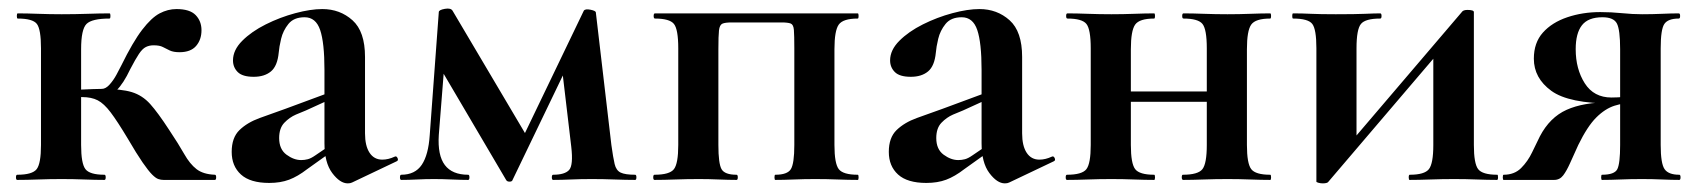

<svg xmlns="http://www.w3.org/2000/svg" viewBox="-20 -417 3944 445"><path d="M20 0Q17 0 17 -6Q17 -12 20 -12Q55 -12 65 -25Q75 -38 75 -81V-305Q75 -349 65.5 -361.5Q56 -374 21 -374Q19 -374 19 -380Q19 -386 21 -386Q42 -386 68.5 -385Q95 -384 123 -384Q154 -384 183 -385Q212 -386 234 -386Q236 -386 236 -380Q236 -374 234 -374Q193 -374 180.5 -361.5Q168 -349 168 -303V-81Q168 -38 178 -25Q188 -12 222 -12Q225 -12 225 -6Q225 0 222 0Q201 0 175.5 -1Q150 -2 123 -2Q95 -2 68.5 -1Q42 0 20 0ZM359 0Q353 0 347 -2Q341 -4 332.5 -12.5Q324 -21 310.5 -40.5Q297 -60 276 -96Q252 -136 236.5 -156.5Q221 -177 206.5 -184.5Q192 -192 170 -192Q153 -192 132 -189L131 -207Q142 -208 160 -209Q178 -210 195 -210.5Q212 -211 216 -211Q261 -211 285.5 -203.5Q310 -196 328 -176Q346 -156 372 -116Q394 -83 407 -60Q420 -37 435.5 -25Q451 -13 478 -12Q481 -12 481 -6Q481 0 478 0ZM216 -191V-211Q225 -211 234 -221Q243 -231 250 -244Q257 -257 261 -265Q288 -320 309.5 -348Q331 -376 350 -386Q369 -396 389 -396Q420 -396 433.5 -382Q447 -368 447 -347Q447 -325 434.5 -310.5Q422 -296 396 -296Q382 -296 373.5 -300Q365 -304 357.5 -308Q350 -312 336 -312Q326 -312 318 -308Q310 -304 302 -292Q294 -280 282 -257Q266 -223 249.5 -207Q233 -191 216 -191Z M796 6Q792 8 786 8Q768 8 750 -16Q732 -40 732 -85V-255Q732 -318 722 -347.5Q712 -377 686 -377Q661 -377 648.5 -361.5Q636 -346 631.5 -327Q627 -308 626 -295Q623 -264 608 -251.5Q593 -239 568 -239Q542 -239 531 -250Q520 -261 520 -277Q520 -301 541.5 -322.5Q563 -344 596 -360.5Q629 -377 664.5 -386.5Q700 -396 727 -396Q768 -396 797 -370Q826 -344 826 -285V-108Q826 -79 836.5 -63Q847 -47 866 -47Q880 -47 895 -54Q899 -56 901.5 -50.5Q904 -45 899 -43ZM604 7Q560 7 538.5 -12.5Q517 -32 517 -65Q517 -98 535 -115.5Q553 -133 582 -143.5Q611 -154 642 -165L742 -202L746 -187L689 -161Q681 -158 666 -151.5Q651 -145 639 -132.5Q627 -120 627 -97Q627 -71 644 -58.5Q661 -46 678 -46Q686 -46 693.5 -48Q701 -50 711 -57L761 -91L762 -75L692 -25Q670 -8 650 -0.5Q630 7 604 7Z M1452 -12Q1455 -12 1455 -6Q1455 0 1452 0Q1431 0 1404.5 -1Q1378 -2 1352 -2Q1325 -2 1303 -1Q1281 0 1262 0Q1259 0 1259 -6Q1259 -12 1262 -12Q1289 -12 1299 -23Q1309 -34 1304 -77L1282 -263L1323 -322L1168 0Q1167 4 1161 4Q1155 4 1153 0L1000 -260L1015 -331L997 -104Q994 -57 1011 -34.5Q1028 -12 1065 -12Q1068 -12 1068 -6Q1068 0 1065 0Q1049 0 1027 -1Q1005 -2 986 -2Q966 -2 946.5 -1Q927 0 910 0Q907 0 907 -6Q907 -12 910 -12Q942 -12 957.5 -35Q973 -58 976 -104L997 -389Q997 -394 1011 -396.5Q1025 -399 1029 -392L1203 -98L1181 -76L1333 -392Q1336 -397 1348.5 -394.5Q1361 -392 1361 -388L1397 -81Q1401 -52 1404.5 -37Q1408 -22 1418.5 -17Q1429 -12 1452 -12Z M1968 -12Q1970 -12 1970 -6Q1970 0 1968 0Q1947 0 1921.5 -1Q1896 -2 1869 -2Q1844 -2 1820 -1Q1796 0 1777 0Q1775 0 1775 -6Q1775 -12 1777 -12Q1805 -12 1813 -25Q1821 -38 1821 -81V-305Q1821 -335.4 1820 -347.7Q1819 -360 1812.6 -362.5Q1806.2 -365 1791 -365H1676Q1660.5 -365 1654.2 -362.1Q1647.9 -359.2 1646.4 -346.6Q1645 -334 1645 -303V-81Q1645 -38 1652.3 -25Q1659.6 -12 1687 -12Q1690 -12 1690 -6Q1690 0 1687 0Q1669 0 1646 -1Q1623 -2 1600 -2Q1571.7 -2 1545.1 -1Q1518.5 0 1497 0Q1494 0 1494 -6Q1494 -12 1497 -12Q1532 -12 1542 -25Q1552 -38 1552 -81V-305Q1552 -349 1542 -361.5Q1532 -374 1498 -374Q1495 -374 1495 -380Q1495 -386 1498 -386H1968Q1970 -386 1970 -380Q1970 -374 1968 -374Q1934 -374 1924 -360Q1914 -346 1914 -303V-81Q1914 -38 1924 -25Q1934 -12 1968 -12Z M2319 6Q2315 8 2309 8Q2291 8 2273 -16Q2255 -40 2255 -85V-255Q2255 -318 2245 -347.5Q2235 -377 2209 -377Q2184 -377 2171.5 -361.5Q2159 -346 2154.5 -327Q2150 -308 2149 -295Q2146 -264 2131 -251.5Q2116 -239 2091 -239Q2065 -239 2054 -250Q2043 -261 2043 -277Q2043 -301 2064.5 -322.5Q2086 -344 2119 -360.5Q2152 -377 2187.5 -386.5Q2223 -396 2250 -396Q2291 -396 2320 -370Q2349 -344 2349 -285V-108Q2349 -79 2359.5 -63Q2370 -47 2389 -47Q2403 -47 2418 -54Q2422 -56 2424.5 -50.5Q2427 -45 2422 -43ZM2127 7Q2083 7 2061.5 -12.5Q2040 -32 2040 -65Q2040 -98 2058 -115.5Q2076 -133 2105 -143.5Q2134 -154 2165 -165L2265 -202L2269 -187L2212 -161Q2204 -158 2189 -151.5Q2174 -145 2162 -132.5Q2150 -120 2150 -97Q2150 -71 2167 -58.5Q2184 -46 2201 -46Q2209 -46 2216.5 -48Q2224 -50 2234 -57L2284 -91L2285 -75L2215 -25Q2193 -8 2173 -0.5Q2153 7 2127 7Z M2553 -181V-205H2822V-181ZM2508 -81V-305Q2508 -349 2498 -361.5Q2488 -374 2454 -374Q2451 -374 2451 -380Q2451 -386 2454 -386Q2475 -386 2501.4 -385Q2527.9 -384 2556 -384Q2583 -384 2609 -385Q2635.1 -386 2655 -386Q2657 -386 2657 -380Q2657 -374 2655 -374Q2621 -374 2611 -360Q2601 -346 2601 -303V-81Q2601 -38 2611 -25Q2621 -12 2655 -12Q2657 -12 2657 -6Q2657 0 2655 0Q2634 0 2608.5 -1Q2583 -2 2556 -2Q2527.7 -2 2501.1 -1Q2474.5 0 2453 0Q2450 0 2450 -6Q2450 -12 2453 -12Q2488 -12 2498 -25Q2508 -38 2508 -81ZM2777 -81V-305Q2777 -349 2767 -361.5Q2757 -374 2723 -374Q2720 -374 2720 -380Q2720 -386 2723 -386Q2744 -386 2770.4 -385Q2796.9 -384 2825 -384Q2852 -384 2878 -385Q2904.1 -386 2924 -386Q2926 -386 2926 -380Q2926 -374 2924 -374Q2890 -374 2880 -360Q2870 -346 2870 -303V-81Q2870 -38 2880 -25Q2890 -12 2924 -12Q2926 -12 2926 -6Q2926 0 2924 0Q2903 0 2877.5 -1Q2852 -2 2825 -2Q2796.8 -2 2769.7 -1Q2742.7 0 2722.4 0Q2719 0 2719 -6Q2719 -12 2721.5 -12Q2756.8 -12 2766.9 -25Q2777 -38 2777 -81Z M3046 8Q3041 8 3036 6.7Q3031 5.3 3031 4V-305.2Q3031 -349.1 3021.5 -361.5Q3012 -374 2977 -374Q2975 -374 2975 -380Q2975 -386 2977 -386Q2998 -386 3018.5 -385Q3039 -384 3076 -384Q3122 -384 3144 -385Q3166 -386 3179 -386Q3182 -386 3182 -380Q3182 -374 3179 -374Q3144.5 -374 3134.3 -361.5Q3124 -349 3124 -305V-83L3083 -55L3368 -389Q3371 -394 3381 -394Q3396 -394 3396 -389V-80.8Q3396 -38 3405.9 -25Q3415.8 -12 3450.4 -12Q3452 -12 3452 -6Q3452 0 3449.7 0Q3428.3 0 3402.9 -1Q3377.5 -2 3350.4 -2Q3322.2 -2 3295.1 -1Q3268 0 3247 0Q3245 0 3245 -6Q3245 -12 3247.4 -12Q3281.6 -12 3291.8 -25Q3302 -38 3302 -81V-309L3349 -336L3059 4Q3058 6 3054.5 7Q3051 8 3046 8Z M3872 -12Q3875 -12 3875 -6Q3875 0 3872 0Q3855 0 3832.5 -1Q3810 -2 3786 -2Q3758 -2 3735.5 -1Q3713 0 3693 0Q3691 0 3691 -6Q3691 -12 3693 -12Q3722 -12 3728.5 -25Q3735 -38 3735 -81V-181L3770 -179Q3744 -179 3722 -172Q3700 -165 3679.5 -144.5Q3659 -124 3638 -81Q3627 -57 3619 -39Q3611 -21 3603 -10.5Q3595 0 3582 0H3465Q3463 0 3463 -6Q3463 -12 3465 -12Q3490 -12 3505.5 -27.5Q3521 -43 3531 -64Q3541 -85 3549 -101Q3572 -145 3611 -162.5Q3650 -180 3711 -180L3718 -177Q3616 -177 3575.5 -206.5Q3535 -236 3535 -281Q3535 -318 3556 -341.5Q3577 -365 3612.5 -377Q3648 -389 3689 -389Q3714 -389 3739 -386.5Q3764 -384 3786 -384Q3810 -384 3832 -385Q3854 -386 3871 -386Q3874 -386 3874 -380Q3874 -374 3871 -374Q3846 -374 3837.5 -361.5Q3829 -349 3829 -305V-81Q3829 -38 3838 -25Q3847 -12 3872 -12ZM3632 -303Q3632 -257 3653 -224Q3674 -191 3715 -191Q3729 -191 3746 -192.5Q3763 -194 3773 -196L3735 -185V-303Q3735 -348 3727.5 -362.5Q3720 -377 3694 -377Q3661 -377 3646.5 -358.5Q3632 -340 3632 -303Z"/></svg>

Font: Cormorant Garamond Light
Style: Regular
Weight: 300
Designer: Christian Thalmann (Catharsis Fonts)
Foundry: Catharsis Fonts
Version: Version 4.001